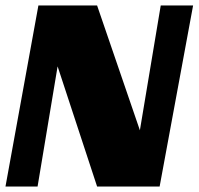

<svg xmlns="http://www.w3.org/2000/svg" viewBox="-20 -680 727 700"><path d="M334 -660 490 -205 566 -660H684L562 0H334L190 -438L117 0H0L120 -660Z"/></svg>

Font: Sansita ExtraBold Italic
Style: Regular
Weight: 800
Italic angle: -11°
Designer: Pablo Cosgaya
Foundry: Omnibus-Type
Version: Version 1.006